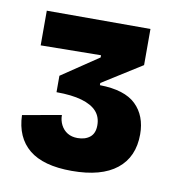

<svg xmlns="http://www.w3.org/2000/svg" viewBox="-56 -727 480 518"><g transform="rotate(10 183.5 -468.0)"><path d="M173 -261Q95 -261 56 -293Q17 -325 15 -386L121 -405Q121 -390 127.5 -377.5Q134 -365 145.5 -358Q157 -351 173 -351Q194 -351 207 -361.5Q220 -372 220 -394Q220 -417 206.5 -432Q193 -447 165.5 -455Q138 -463 96 -463V-508L197 -576V-582L32 -580V-675H316V-576L208 -508V-502Q276 -501 307 -471Q338 -441 338 -390Q338 -328 296 -294.5Q254 -261 173 -261Z"/></g></svg>

Font: Bricolage Grotesque 36pt SemiCondensed
Style: Bold
Weight: 700
Width: 4
Designer: Mathieu Triay
Foundry: Atelier Triay
Version: Version 1.001;gftools[0.9.33.dev8+g029e19f]